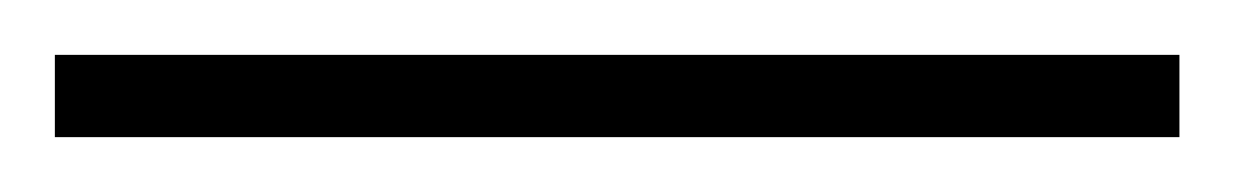

<svg xmlns="http://www.w3.org/2000/svg" viewBox="-20 80 450 70"><path d="M0 100H410V130H0Z"/></svg>

Font: Newsreader 60pt Light
Style: Regular
Weight: 300
Designer: Hugues Gentile
Foundry: Production Type
Version: Version 1.003